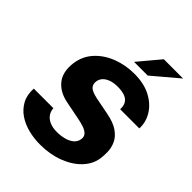

<svg xmlns="http://www.w3.org/2000/svg" viewBox="-257 -1069 1219 1219"><g transform="rotate(45 352.5 -459.5)"><path d="M319 10Q264.5 10 213 -3Q161.5 -16 121.5 -43.5Q81.5 -71 59 -113Q36.5 -155 40 -213.5H216Q218 -184 233.5 -163.8Q249 -143.5 275.5 -132.8Q302 -122 337.5 -122Q372.5 -122 403.2 -130Q434 -138 454.8 -155Q475.5 -172 480 -200.5Q483.5 -225 469 -239.8Q454.5 -254.5 428.5 -263.2Q402.5 -272 370.5 -278L257 -300.5Q176 -315 134.2 -366.5Q92.5 -418 104 -506Q114 -576.5 160.2 -627.2Q206.5 -678 276.2 -705Q346 -732 425.5 -732Q512 -732 572.5 -700.2Q633 -668.5 664.2 -617.2Q695.5 -566 692.5 -508.5H520.5Q522 -541.5 509 -561.5Q496 -581.5 470.5 -590.2Q445 -599 409.5 -599Q371.5 -599 345.2 -589Q319 -579 304.8 -562.5Q290.5 -546 288 -526.5Q284 -498.5 299.8 -481.2Q315.5 -464 365.5 -453L478 -431Q548.5 -418 586.5 -391Q624.5 -364 639.5 -330.2Q654.5 -296.5 655.5 -262.5Q656.5 -228.5 652.5 -200.5Q644 -141 598.2 -93Q552.5 -45 480 -17.5Q407.5 10 319 10ZM370 -783.5 492 -929H665L493 -783.5Z"/></g></svg>

Font: Public Sans Thin ExtraBold
Style: Italic
Weight: 800
Italic angle: -8°
Version: Version 2.001